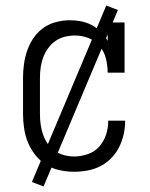

<svg xmlns="http://www.w3.org/2000/svg" viewBox="-20 -611 540 692"><path d="M247 8Q221 8 195 2.5Q169 -3 146.5 -17Q124 -31 107.5 -52Q91 -73 81 -97Q71 -121 67 -147.5Q63 -174 63 -200V-330Q63 -355 66.5 -380.5Q70 -406 78.5 -430Q87 -454 101.5 -475Q116 -496 136.5 -510.5Q157 -525 182 -531.5Q207 -538 232 -538Q253 -538 273 -534Q293 -530 311 -520.5Q329 -511 343.5 -496Q358 -481 368 -464V-530H429V-349H368Q368 -374 362 -399Q356 -424 340 -444Q324 -464 300 -473.5Q276 -483 250 -483Q232 -483 213.5 -478.5Q195 -474 179.5 -463Q164 -452 153 -436.5Q142 -421 135.5 -403.5Q129 -386 126.5 -367.5Q124 -349 124 -330V-200Q124 -181 126.5 -162.5Q129 -144 135 -126.5Q141 -109 151.5 -93.5Q162 -78 177 -67.5Q192 -57 210.5 -52Q229 -47 247 -47Q272 -47 296.5 -55.5Q321 -64 337.5 -82.5Q354 -101 362 -125Q370 -149 370 -174Q370 -175 370 -175Q370 -175 370 -176H431Q431 -175 431 -174.5Q431 -174 431 -174Q431 -150 425.5 -126Q420 -102 409 -80Q398 -58 380.5 -40.5Q363 -23 341.5 -12Q320 -1 296 3.5Q272 8 247 8ZM137 61 95 45 363 -591 405 -575Z"/></svg>

Font: Iosevka Slab Light
Style: Regular
Weight: 300
Monospace: yes
Designer: Belleve Invis
Foundry: Belleve Invis
Version: Version 11.1.0; ttfautohint (v1.8.3)